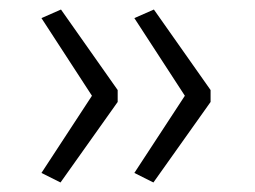

<svg xmlns="http://www.w3.org/2000/svg" viewBox="-20 -475 536 403"><path d="M107 -92 67 -112 173 -274 67 -437 108 -455 227 -286V-261ZM302 -92 262 -112 368 -274 262 -437 303 -455 422 -286V-261Z"/></svg>

Font: Nunito Sans 7pt Expanded ExtraLight
Style: Regular
Weight: 250
Width: 7
Designer: Vernon Adams
Foundry: Vernon Adams
Version: Version 3.101;gftools[0.9.27]